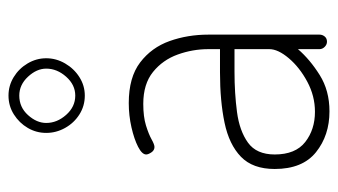

<svg xmlns="http://www.w3.org/2000/svg" viewBox="-196 -612 814 463"><g transform="rotate(-90 211.5 -381.0)"><path d="M174 6Q116 6 75.5 -26.5Q35 -59 35 -126Q35 -179 64.5 -207.5Q94 -236 146.5 -247Q199 -258 268 -258H324V-286Q324 -324 311 -360Q298 -396 269 -419.5Q240 -443 192 -443Q161 -443 140 -436.5Q119 -430 106.5 -423Q94 -416 88 -416Q80 -416 75 -423.5Q70 -431 70 -436Q70 -446 88.5 -455.5Q107 -465 135.5 -471.5Q164 -478 194 -478Q256 -478 292 -450.5Q328 -423 343.5 -379.5Q359 -336 359 -286V-18Q359 -11 354.5 -5.5Q350 0 342 0Q335 0 329.5 -5.5Q324 -11 324 -18V-70Q299 -41 261.5 -17.5Q224 6 174 6ZM173 -29Q211 -29 245.5 -47.5Q280 -66 302 -92Q324 -118 324 -139V-223H269Q218 -223 172.5 -217Q127 -211 98.5 -190.5Q70 -170 70 -126Q70 -76 100 -52.5Q130 -29 173 -29ZM212 -584Q187 -584 166.5 -597Q146 -610 134 -631.5Q122 -653 122 -677Q122 -701 134 -721.5Q146 -742 166.5 -755Q187 -768 212 -768Q236 -768 256.5 -755.5Q277 -743 289.5 -722Q302 -701 302 -677Q302 -653 289.5 -631.5Q277 -610 256.5 -597Q236 -584 212 -584ZM212 -607Q238 -607 257.5 -629Q277 -651 277 -677Q277 -700 257.5 -721Q238 -742 212 -742Q184 -742 165 -721Q146 -700 146 -677Q146 -651 165.5 -629Q185 -607 212 -607Z"/></g></svg>

Font: Dosis ExtraLight
Style: Regular
Weight: 250
Designer: EdgarTolentino, PabloImpallari, IginoMarini
Foundry: EdgarTolentino, PabloImpallari, IginoMarini
Version: Version 3.001; ttfautohint (v1.8.2)